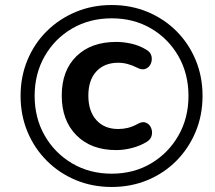

<svg xmlns="http://www.w3.org/2000/svg" viewBox="-20 -735 855 765"><path d="M425 10Q348 10 282 -17.5Q216 -45 166.5 -94.5Q117 -144 89.5 -210Q62 -276 62 -353Q62 -430 89.5 -496Q117 -562 166.5 -611Q216 -660 282 -687.5Q348 -715 425 -715Q502 -715 568 -687.5Q634 -660 683 -611Q732 -562 759.5 -496Q787 -430 787 -353Q787 -276 759.5 -210Q732 -144 683 -94.5Q634 -45 568 -17.5Q502 10 425 10ZM425 -43Q513 -43 582 -84Q651 -125 691 -195Q731 -265 731 -353Q731 -441 691 -511Q651 -581 582 -621.5Q513 -662 425 -662Q337 -662 267.5 -621.5Q198 -581 158 -511Q118 -441 118 -353Q118 -265 158 -195Q198 -125 267.5 -84Q337 -43 425 -43ZM443 -137Q343 -137 284.5 -196Q226 -255 226 -354Q226 -454 284.5 -511Q343 -568 443 -568Q472 -568 503.5 -561Q535 -554 563 -537Q580 -527 583.5 -511.5Q587 -496 581 -481.5Q575 -467 560.5 -461Q546 -455 527 -465Q488 -485 451 -485Q396 -485 364 -450.5Q332 -416 332 -354Q332 -292 364 -256.5Q396 -221 451 -221Q471 -221 489.5 -225.5Q508 -230 530 -242Q548 -252 562 -246Q576 -240 582 -225.5Q588 -211 584.5 -195.5Q581 -180 565 -170Q539 -154 506.5 -145.5Q474 -137 443 -137Z"/></svg>

Font: Nunito
Style: Bold Italic
Weight: 700
Italic angle: -9°
Designer: Vernon Adams
Foundry: Vernon Adams
Version: Version 3.601; ttfautohint (v1.8.2.53-6de2)